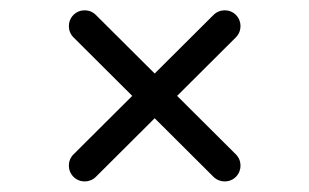

<svg xmlns="http://www.w3.org/2000/svg" viewBox="-20 -446 586 364"><path d="M384.8 -417.7C384.8 -417.7 384.8 -417.7 384.8 -417.7C296.3 -329.6 207.8 -241.4 119.3 -153.3C107.6 -141.6 107.6 -122.6 119.3 -110.8C131 -99.1 150 -99.1 161.7 -110.7C161.7 -110.7 161.7 -110.7 161.7 -110.7C250.2 -198.9 338.7 -287.1 427.2 -375.2C438.9 -386.9 438.9 -405.9 427.3 -417.7C415.6 -429.4 396.6 -429.4 384.8 -417.7ZM119.3 -375.2C119.3 -375.2 119.3 -375.2 119.3 -375.2C207.8 -287.1 296.3 -198.9 384.8 -110.7C396.6 -99.1 415.6 -99.1 427.3 -110.8C438.9 -122.6 438.9 -141.6 427.2 -153.3C338.7 -241.4 250.2 -329.6 161.7 -417.7C150 -429.4 131 -429.4 119.3 -417.7C107.6 -405.9 107.6 -386.9 119.3 -375.2Z"/></svg>

Font: FRB American Cursive
Style: Bold Italic
Weight: 700
Italic angle: -25°
Version: Version 2.0;Modular Font Editor K font №1